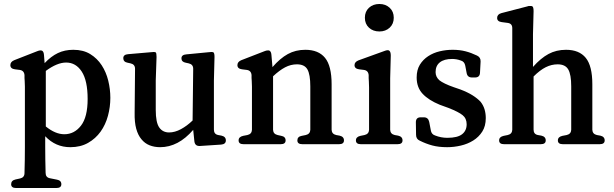

<svg xmlns="http://www.w3.org/2000/svg" viewBox="-20 -724 3081 964"><path d="M192 -469Q200 -464 201 -446L204 -407Q236 -441 270.5 -457.5Q305 -474 348 -474Q398 -474 433 -452.5Q468 -431 490.5 -396.5Q513 -362 523.5 -319Q534 -276 534 -233Q534 -187 522 -142.5Q510 -98 485 -63Q460 -28 422 -6.5Q384 15 333 15Q259 15 207 -40V14Q207 43 207.5 77.5Q208 112 209 144Q209 167 231 171L266 178Q288 182 288 201Q288 220 263 220H61Q36 220 36 201Q36 182 58 177L81 172Q103 167 103 145Q104 113 104.5 78.5Q105 44 105 14V-253Q105 -273 105 -289Q105 -305 104 -317Q103 -325 103 -332Q103 -339 103 -347Q101 -370 79 -373L55 -376Q32 -379 32 -397Q32 -414 52 -422L167 -467Q176 -471 184 -471Q188 -471 192 -469ZM210 -368V-89Q258 -50 303 -50Q353 -50 386.5 -93Q420 -136 420 -227Q420 -319 390.5 -364.5Q361 -410 312 -410Q267 -410 210 -368Z M1054 -73Q1054 -50 1076 -46L1092 -43Q1114 -38 1114 -19Q1114 0 1090 2L983 9H981Q959 9 956 -14L950 -72Q875 15 784 15Q755 15 731 5.5Q707 -4 690 -25Q673 -45 664 -77.5Q655 -110 656 -158L658 -379Q658 -401 635 -406L621 -409Q599 -413 599 -432Q599 -450 623 -452L739 -462Q743 -462 746 -462.5Q749 -463 751 -463Q758 -463 762 -461Q766 -457 766 -438L762 -320V-172Q762 -109 779.5 -84Q797 -59 829 -59Q858 -59 888.5 -75.5Q919 -92 947 -119L950 -379Q950 -401 927 -406L913 -409Q891 -413 891 -431Q891 -449 915 -451L1029 -462Q1033 -462 1036 -462.5Q1039 -463 1041 -463Q1048 -463 1052 -461Q1054 -459 1055.5 -454Q1057 -449 1057 -438L1054 -320Z M1645 -72Q1646 -51 1668 -46L1685 -43Q1707 -38 1707 -19Q1707 0 1682 0H1498Q1473 0 1473 -19Q1473 -38 1495 -42L1515 -46Q1537 -51 1538 -72V-290Q1538 -350 1523.5 -375.5Q1509 -401 1471 -401Q1440 -401 1411.5 -386Q1383 -371 1351 -341V-72Q1352 -51 1374 -46L1392 -42Q1414 -38 1414 -19Q1414 0 1389 0H1203Q1178 0 1178 -19Q1178 -37 1201 -42L1222 -46Q1244 -51 1245 -72V-253Q1245 -273 1245 -289Q1245 -305 1244 -317Q1243 -325 1243 -332Q1243 -339 1243 -347Q1241 -370 1219 -373L1195 -376Q1172 -379 1172 -397Q1172 -414 1192 -422L1308 -467Q1317 -471 1326 -471Q1332 -471 1334 -469Q1342 -464 1343 -446L1348 -387Q1386 -431 1425 -452.5Q1464 -474 1513 -474Q1579 -474 1612 -433.5Q1645 -393 1645 -301Z M1939 -72Q1940 -51 1962 -46L1979 -43Q2001 -38 2001 -19Q2001 0 1976 0H1792Q1767 0 1767 -19Q1767 -37 1790 -42L1810 -46Q1832 -51 1833 -72V-249Q1833 -269 1833 -285Q1833 -301 1832 -315Q1831 -323 1831 -331Q1831 -339 1831 -347Q1829 -370 1807 -373L1783 -376Q1760 -379 1760 -397Q1760 -413 1780 -421L1910 -468Q1915 -470 1919 -471Q1923 -472 1927 -472Q1932 -472 1935 -469Q1942 -463 1942 -445L1939 -331ZM1885 -566Q1853 -566 1832.5 -585Q1812 -604 1812 -635Q1812 -666 1832.5 -685Q1853 -704 1885 -704Q1916 -704 1936.5 -685Q1957 -666 1957 -635Q1957 -604 1936.5 -585Q1916 -566 1885 -566Z M2259 -286 2291 -275Q2328 -261 2352.5 -245.5Q2377 -230 2393 -213Q2407 -195 2413 -174.5Q2419 -154 2419 -131Q2419 -91 2401.5 -63.5Q2384 -36 2356 -18.5Q2328 -1 2293.5 7Q2259 15 2225 15Q2183 15 2151 6.5Q2119 -2 2087 -18Q2069 -26 2069 -47L2068 -110Q2068 -135 2092 -135H2108Q2130 -135 2135 -112L2143 -70Q2146 -50 2164 -44Q2194 -32 2226 -32Q2277 -32 2300 -50Q2323 -68 2323 -100Q2323 -129 2303 -145.5Q2283 -162 2232 -182L2188 -198Q2132 -221 2102 -253Q2072 -285 2072 -335Q2072 -373 2088 -399Q2104 -425 2130 -442Q2156 -459 2188 -466.5Q2220 -474 2253 -474Q2288 -474 2317 -466.5Q2346 -459 2375 -445Q2394 -436 2393 -415L2390 -359Q2389 -335 2365 -335H2350Q2327 -335 2323 -357L2316 -394Q2312 -415 2294 -420Q2273 -428 2250 -428Q2210 -428 2188.5 -411Q2167 -394 2167 -362Q2167 -338 2186 -321Q2196 -313 2214.5 -304Q2233 -295 2259 -286Z M2954 -72Q2955 -51 2977 -46L2994 -43Q3016 -38 3016 -19Q3016 0 2991 0H2806Q2781 0 2781 -19Q2781 -37 2804 -42L2825 -46Q2847 -51 2848 -72V-290Q2848 -350 2833 -375.5Q2818 -401 2780 -401Q2749 -401 2720 -386.5Q2691 -372 2659 -340V-73Q2659 -50 2681 -46L2698 -43Q2720 -38 2720 -19Q2720 0 2695 0H2511Q2486 0 2486 -19Q2486 -37 2509 -42L2529 -46Q2551 -51 2552 -72V-583Q2552 -606 2529 -609L2499 -613Q2476 -616 2476 -634Q2476 -652 2497 -658L2628 -692Q2633 -694 2636.5 -694Q2640 -694 2644 -694Q2651 -694 2653 -692Q2659 -688 2659 -668L2656 -552V-388Q2695 -432 2734 -453Q2773 -474 2822 -474Q2888 -474 2921 -433.5Q2954 -393 2954 -301Z"/></svg>

Font: Song Myung
Style: Regular
Weight: 400
Designer: JIKJI
Foundry: JIKJI
Version: Version 1.00